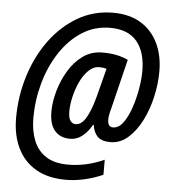

<svg xmlns="http://www.w3.org/2000/svg" viewBox="-55 -769 804 904"><g transform="rotate(5 346.5 -317.5)"><path d="M289 84Q205 84 147.5 50.5Q90 17 60.5 -44Q31 -105 31 -185Q31 -289 61 -385Q91 -481 146 -556Q201 -631 276.5 -675Q352 -719 444 -719Q520 -719 573.5 -687Q627 -655 655.5 -597Q684 -539 684 -462Q684 -404 670 -342Q656 -280 629.5 -228Q603 -176 566 -143.5Q529 -111 483 -111Q441 -111 422 -130.5Q403 -150 398 -185H395Q376 -151 350 -130.5Q324 -110 293 -110Q246 -110 220 -140Q194 -170 194 -230Q194 -276 208.5 -327.5Q223 -379 250.5 -425Q278 -471 318 -499.5Q358 -528 410 -528Q449 -528 478.5 -521.5Q508 -515 531 -504L475 -275Q464 -236 464 -217Q464 -181 489 -181Q516 -181 537 -209.5Q558 -238 573 -282Q588 -326 596 -373Q604 -420 604 -456Q604 -548 562 -597.5Q520 -647 436 -647Q362 -647 302.5 -608.5Q243 -570 200 -504.5Q157 -439 134.5 -358Q112 -277 112 -193Q112 -133 130.5 -86.5Q149 -40 189 -14Q229 12 293 12Q337 12 379.5 2.5Q422 -7 464 -26V45Q424 63 378.5 73.5Q333 84 289 84ZM313 -181Q340 -181 361.5 -217Q383 -253 401 -321L435 -453Q421 -458 401 -458Q373 -458 350 -435.5Q327 -413 311 -378.5Q295 -344 286.5 -306.5Q278 -269 278 -239Q278 -208 287.5 -194.5Q297 -181 313 -181Z"/></g></svg>

Font: Noto Sans Condensed SemiBold
Style: Italic
Weight: 600
Width: 3
Italic angle: -12°
Designer: Monotype Design Team
Foundry: Monotype Imaging Inc.
Version: Version 2.013; ttfautohint (v1.8.4.7-5d5b)